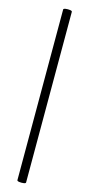

<svg xmlns="http://www.w3.org/2000/svg" viewBox="-138 -769 444 962"><g transform="rotate(15 84.0 -288.0)"><path d="M63 154V-731Q63 -736 74.5 -737.5Q86 -739 97 -737.5Q108 -736 108 -731V154Q108 159 97 160.5Q86 162 74.5 160.5Q63 159 63 154Z"/></g></svg>

Font: Cormorant Infant Light SemiBold
Style: Regular
Weight: 600
Version: Version 4.001